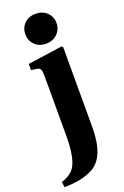

<svg xmlns="http://www.w3.org/2000/svg" viewBox="-191 -773 685 1058"><g transform="rotate(-20 152.0 -244.0)"><path d="M77 -633Q77 -669 102 -694.5Q127 -720 168 -720Q209 -720 234.5 -695Q260 -670 260 -633Q260 -596 234 -570.5Q208 -545 168 -545Q127 -545 102 -570.5Q77 -596 77 -633ZM-12 201Q37 185 60 156Q98 108 98 -31V-381Q98 -410 92.5 -420Q87 -430 74 -432L39 -437V-473L242 -502L249 -496V-25Q249 151 158 198Q93 232 -8 232Z"/></g></svg>

Font: Heuristica
Style: Bold
Weight: 700
Version: Version 1.0.2